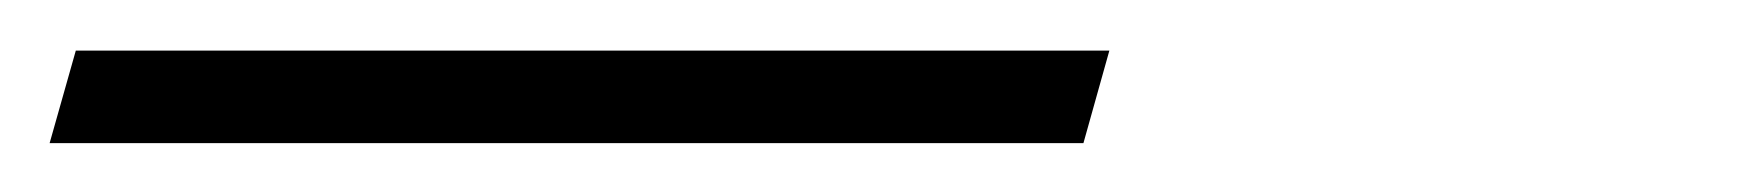

<svg xmlns="http://www.w3.org/2000/svg" viewBox="-53 62 697 77"><path d="M-33.1 119.4 -22.6 82.3H391.9L381.5 119.4Z"/></svg>

Font: Playfair 5pt SemiExpanded Light SemiBold
Style: Italic
Weight: 600
Italic angle: -15.6°
Version: Version 2.001;gftools[0.9.30]